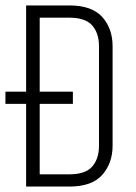

<svg xmlns="http://www.w3.org/2000/svg" viewBox="-21 -686 499 706"><path d="M-1 -349H247V-304H-1ZM75 -666H234Q317 -666 355 -623.5Q393 -581 393 -516V-150Q393 -86 355 -43Q317 0 234 0H75ZM343 -516Q343 -564 318 -592.5Q293 -621 234 -621H125V-45H234Q293 -45 318 -73.5Q343 -102 343 -150Z"/></svg>

Font: Khand Variable Light
Style: Regular
Weight: 300
Designer: Satya Rajpurohit
Foundry: Indian Type Foundry
Version: Version 3.000